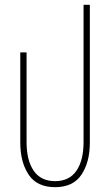

<svg xmlns="http://www.w3.org/2000/svg" viewBox="-20 -765 457 795"><path d="M208 10Q133 10 98.5 -42Q64 -94 64 -174V-548H90V-177Q90 -101 119.5 -58Q149 -15 208 -15Q267 -15 296.5 -58Q326 -101 326 -177V-745H352V-174Q352 -94 317.5 -42Q283 10 208 10Z"/></svg>

Font: Noto Sans Thai ExtCond Thin
Style: Regular
Weight: 100
Width: 2
Designer: Monotype Design Team
Foundry: Monotype Imaging Inc.
Version: Version 2.002; ttfautohint (v1.8.4.7-5d5b)